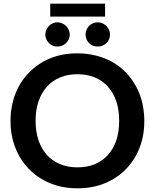

<svg xmlns="http://www.w3.org/2000/svg" viewBox="-20 -1023 848 1051"><path d="M770 -361.3Q770 -280.3 744.1 -214.4Q718.3 -147.5 669.4 -97.2Q621.6 -47.9 554.2 -20Q486.8 7.8 403.8 7.8Q321.8 7.8 254.4 -20Q187 -47.9 139.2 -97.2Q89.8 -147 64 -214.4Q37.6 -281.7 37.6 -361.3Q37.6 -440.4 64 -508.8Q90.3 -576.7 139.2 -626Q188 -676.3 254.4 -703.6Q320.8 -731 403.8 -731Q457.5 -731 507.3 -718.3Q557.1 -705.6 596.7 -682.6Q637.2 -659.2 669.4 -626Q701.2 -592.8 724.1 -551.3Q746.6 -510.7 758.3 -462.4Q770 -410.6 770 -361.3ZM632.3 -361.3Q632.3 -421.9 616.7 -468.3Q601.1 -514.2 570.8 -548.3Q541.5 -581.5 499.5 -599.1Q457 -616.7 403.8 -616.7Q350.6 -616.7 309.1 -599.1Q266.1 -581.5 236.8 -548.3Q207 -515.6 190.9 -468.3Q174.8 -420.9 174.8 -361.3Q174.8 -302.7 190.9 -254.9Q207.5 -206.5 236.8 -174.8Q265.6 -142.6 309.1 -124.5Q350.6 -106.9 403.8 -106.9Q457 -106.9 499.5 -124.5Q542 -142.6 570.8 -174.8Q600.6 -207.5 616.7 -254.9Q632.3 -301.3 632.3 -361.3ZM254.9 -932.1V-1002.9H555.2V-932.1ZM361.8 -833.5Q361.8 -820.3 356.4 -808.1Q351.6 -796.9 341.8 -787.1Q332 -777.8 319.8 -772.9Q308.1 -768.1 293.5 -768.1Q279.3 -768.1 269 -772.9Q256.8 -778.3 248 -787.1Q238.3 -796.9 233.4 -808.1Q228 -820.3 228 -833.5Q228 -846.2 233.4 -859.4Q238.3 -870.1 248 -880.9Q257.8 -890.6 269 -895.5Q280.8 -900.9 293.5 -900.9Q306.6 -900.9 319.8 -895.5Q331.1 -891.1 341.8 -880.9Q351.6 -870.1 356.4 -859.4Q361.8 -846.2 361.8 -833.5ZM562.5 -787.1Q552.7 -777.8 541 -772.9Q529.3 -768.1 515.1 -768.1Q500 -768.1 488.8 -772.9Q476.6 -777.8 467.3 -787.1Q459.5 -794.9 453.6 -808.1Q448.2 -820.3 448.2 -833.5Q448.2 -846.2 453.6 -859.4Q459 -872.1 467.3 -880.9Q477.1 -890.6 488.8 -895.5Q501 -900.9 515.1 -900.9Q527.8 -900.9 541 -895.5Q551.8 -890.6 562.5 -880.9Q572.3 -870.1 577.1 -859.4Q582 -847.7 582 -833.5Q582 -819.3 577.1 -808.1Q572.3 -796.9 562.5 -787.1Z"/></svg>

Font: Lato-SemiBold
Style: Bold
Weight: 500
Designer: Lukasz Dziedzic with Adam Twardoch and Botio Nikoltchev
Foundry: tyPoland Lukasz Dziedzic
Version: ""